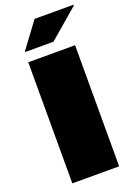

<svg xmlns="http://www.w3.org/2000/svg" viewBox="-167 -959 724 1025"><g transform="rotate(-20 195.0 -447.0)"><path d="M58 0V-688H324V0ZM62 -745V-750L169 -894H390V-889L222 -745Z"/></g></svg>

Font: Saira Expanded Black
Style: Regular
Weight: 900
Width: 7
Designer: Hector Gatti with collaboration of the Omnibus-Type team
Foundry: Omnibus-Type
Version: Version 1.101